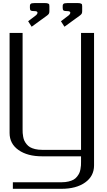

<svg xmlns="http://www.w3.org/2000/svg" viewBox="-20 -1003 686 1232"><path d="M507.3 -962.9V-931.6Q507.3 -921.4 504.4 -915.8Q501.5 -910.2 493.7 -904.3L393.6 -831.5L371.1 -866.7L422.9 -906.2Q431.2 -914.6 431.2 -920.9Q431.2 -931.6 413.6 -931.6Q393.1 -931.6 387.7 -935.8Q382.3 -939.9 382.3 -952.1V-962.9Q382.3 -968.3 382.8 -970.7Q383.3 -973.1 386 -976.8Q388.7 -980.5 395.5 -981.9Q402.3 -983.4 413.6 -983.4H476.1Q491.2 -983.4 498 -980.7Q504.9 -978 506.1 -974.6Q507.3 -971.2 507.3 -962.9ZM296.9 -962.9V-931.6Q296.9 -921.4 293.9 -915.8Q291 -910.2 283.2 -904.3L183.1 -831.5L160.6 -866.7L212.4 -906.2Q220.7 -914.6 220.7 -920.9Q220.7 -931.6 203.1 -931.6Q182.6 -931.6 177.2 -935.8Q171.9 -939.9 171.9 -952.1V-962.9Q171.9 -968.3 172.4 -970.7Q172.9 -973.1 175.5 -976.8Q178.2 -980.5 185.1 -981.9Q191.9 -983.4 203.1 -983.4H265.6Q280.8 -983.4 287.6 -980.7Q294.4 -978 295.7 -974.6Q296.9 -971.2 296.9 -962.9ZM62.5 208.5V166.5H375Q399.9 166.5 419.9 161.6Q439.9 156.7 452.6 149.4Q465.3 142.1 474.6 130.1Q483.9 118.2 488.8 107.7Q493.7 97.2 496.3 82.5Q499 67.9 499.5 58.3Q500 48.8 500 35.6V0H250Q156.2 0 98.9 -40.3Q41.5 -80.6 41.5 -149.9V-791.5H125V-172.9Q125 -159.7 125.5 -149.9Q126 -140.1 128.7 -125.5Q131.3 -110.8 136.2 -100.3Q141.1 -89.8 150.4 -78.1Q159.7 -66.4 172.4 -58.8Q185.1 -51.3 205.1 -46.4Q225.1 -41.5 250 -41.5H500V-791.5H583.5V58.1Q583.5 127.4 526.1 168Q468.8 208.5 375 208.5Z"/></svg>

Font: Gputeks
Style: Regular
Weight: 500
Version: Version 0.9